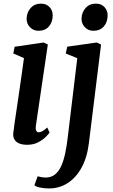

<svg xmlns="http://www.w3.org/2000/svg" viewBox="-20 -806 638 1082"><path d="M133 10Q106.5 10 88 2.2Q69.5 -5.5 61 -20.5Q52.5 -35.5 55 -56.5Q57 -78 62 -111.2Q67 -144.5 73.2 -186.8Q79.5 -229 86.5 -277Q93.5 -325 100.8 -376.2Q108 -427.5 115 -478.5L55 -504.5L62.5 -542.5L225.5 -566.5L249.5 -555L182 -96.5Q179.5 -78.5 184 -69.5Q188.5 -60.5 198 -60.5Q207.5 -60.5 218.5 -66.5Q229.5 -72.5 246.5 -87.5L259.5 -58.5Q254 -51 237.8 -34.5Q221.5 -18 195 -4Q168.5 10 133 10ZM196 -632.5Q168 -632.5 148.5 -653Q129 -673.5 130 -702.5Q131.5 -737.5 153.2 -761.5Q175 -785.5 210.5 -785.5Q241.5 -785.5 259.5 -765.8Q277.5 -746 277 -718.5Q277 -682 255.8 -657.2Q234.5 -632.5 196 -632.5ZM481 0Q471 82 439.5 139Q408 196 361 226Q314 256 257 256Q230.5 256 207 251.2Q183.5 246.5 174 238L192 187.5Q199.5 190 212.8 192.2Q226 194.5 236.5 194.5Q269 194.5 290.5 176.8Q312 159 325.8 127.8Q339.5 96.5 347.8 56.2Q356 16 361.5 -29.5L415.5 -478L350.5 -504.5L359 -543L525.5 -566.5L549.5 -555ZM505.5 -632.5Q477.5 -632.5 458 -653Q438.5 -673.5 439.5 -702.5Q441 -737.5 462.8 -761.5Q484.5 -785.5 520 -785.5Q551 -785.5 569 -765.8Q587 -746 586.5 -718.5Q586.5 -682 565.2 -657.2Q544 -632.5 505.5 -632.5Z"/></svg>

Font: Merriweather 20pt SemiBold
Style: Italic
Weight: 600
Italic angle: -7.8°
Version: Version 2.101